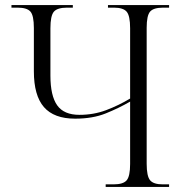

<svg xmlns="http://www.w3.org/2000/svg" viewBox="-20 -734 724 754"><path d="M395 0V-10H426Q464 -10 477.5 -26Q491 -42 491 -90V-335Q446 -309 395 -288.5Q344 -268 275 -268Q192 -268 152.5 -313.5Q113 -359 113 -454V-624Q113 -673 99.5 -688.5Q86 -704 49 -704H25V-714H266V-704H244Q205 -704 191.5 -688Q178 -672 178 -623V-437Q178 -358 204.5 -320.5Q231 -283 292 -283Q348 -283 397 -301.5Q446 -320 491 -347V-623Q491 -672 477.5 -688Q464 -704 427 -704H404V-714H644V-704H621Q583 -704 569.5 -688.5Q556 -673 556 -625V-91Q556 -42 569.5 -26Q583 -10 619 -10H644V0Z"/></svg>

Font: Noto Serif Display SemiCondensed Light
Style: Regular
Weight: 300
Width: 4
Designer: Monotype Design Team
Foundry: Monotype Imaging Inc.
Version: Version 2.009